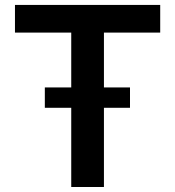

<svg xmlns="http://www.w3.org/2000/svg" viewBox="-20 -747 700 767"><path d="M39.8 -727.3H620V-616.8H395.2V-397.7H499.3V-316.4H395.2V0H264.6V-316.4H159.1V-397.7H264.6V-616.8H39.8Z"/></svg>

Font: Interop SemBd
Style: Regular
Weight: 600
Designer: Rasmus Andersson, Google, Jang Haemin
Foundry: jhaemin
Version: Version 1.008